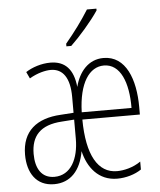

<svg xmlns="http://www.w3.org/2000/svg" viewBox="-54 -811 724 868"><g transform="rotate(-5 308.0 -377.0)"><path d="M416 -756V-764H373C341 -713 310 -671 266 -618V-606H288C327 -643 385 -709 416 -756ZM428 -539C359 -539 316 -486 299 -419C291 -500 253 -539 187 -539C146 -539 104 -525 75 -506L89 -476C126 -498 163 -506 186 -506C241 -506 272 -462 272 -376V-304L213 -300C104 -294 37 -241 37 -134C37 -53 75 10 157 10C231 10 278 -41 293 -128C310 -54 358 10 443 10C483 10 524 -2 553 -22V-58C519 -34 477 -24 445 -24C359 -24 310 -108 309 -270H570V-304C570 -429 530 -539 428 -539ZM427 -505C502 -505 536 -418 535 -303H309C313 -436 361 -505 427 -505ZM216 -269 272 -273V-186C272 -96 236 -23 161 -23C103 -23 76 -68 76 -134C76 -215 117 -263 216 -269Z"/></g></svg>

Font: Noto Sans ExtraCondensed ExtraLight
Style: Regular
Weight: 200
Width: 2
Designer: Monotype Design Team
Foundry: Monotype Imaging Inc.
Version: Version 2.013